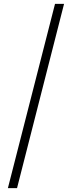

<svg xmlns="http://www.w3.org/2000/svg" viewBox="-20 -801 374 998"><path d="M313 -781 68.5 177H21L266 -781Z"/></svg>

Font: Merriweather 144pt ExtraBold
Style: Regular
Weight: 800
Version: Version 2.100